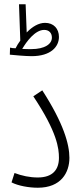

<svg xmlns="http://www.w3.org/2000/svg" viewBox="-20 -875 386 899"><path d="M128 -612C219 -612 256 -657 256 -702C256 -741 231 -768 191 -768C161 -768 131 -750 105 -723L100 -855H69L75 -685C66 -673 59 -661 53 -649C44 -649 35 -650 27 -652L26 -619C47 -617 98 -612 128 -612ZM187 -735C210 -735 223 -720 223 -699C223 -669 190 -645 126 -645C113 -645 99 -645 84 -646C104 -680 144 -735 187 -735ZM34 -21C65 -5 115 4 157 4C266 4 305 -67 305 -136C305 -199 278 -297 178 -452L136 -424C248 -256 256 -180 256 -136C256 -81 227 -44 157 -44C119 -44 82 -52 48 -65Z"/></svg>

Font: Noto Sans Arabic UI XCn Lt
Style: Regular
Weight: 300
Width: 2
Designer: Monotype Design Team, Nadine Chahine and Nizar Qandah
Foundry: Monotype Imaging Inc.
Version: Version 2.010